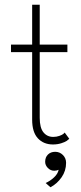

<svg xmlns="http://www.w3.org/2000/svg" viewBox="-20 -599 344 812"><path d="M26.5 -410.5H116V-579H148V-410.5H265V-378.5H148V-101Q148 -58.5 163.8 -39.2Q179.5 -20 205 -20Q219 -20 230.8 -24.2Q242.5 -28.5 247 -32Q251.5 -35.5 253.5 -38.5L273 -12Q269 -8 262.2 -3.2Q255.5 1.5 239.2 6.8Q223 12 204 12Q164.5 12 140.2 -14Q116 -40 116 -93V-378.5H26.5ZM259.5 89.5Q259.5 123.5 240.5 150.8Q221.5 178 193.5 193L173 175Q192 166.5 208.2 151.5Q224.5 136.5 228 119Q219.5 123 209.5 123Q193.5 123 182.2 111.2Q171 99.5 171 85.5Q171 66 182.8 54.5Q194.5 43 213.5 43Q232.5 43 246 56.5Q259.5 70 259.5 89.5Z"/></svg>

Font: League Spartan ExtraLight
Style: Regular
Weight: 200
Foundry: The League of Moveable Type
Version: Version 2.002